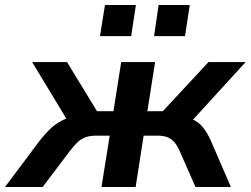

<svg xmlns="http://www.w3.org/2000/svg" viewBox="-55 -750 1005 770"><path d="M-35 0 105 -187Q128 -216 149.5 -236Q171 -256 197 -268.5Q223 -281 255 -284L228 -246L74 -501H214L334 -304H400L431 -501H567L536 -304H598L781 -501H930L697 -246L672 -283Q702 -279 723 -268.5Q744 -258 760 -238Q776 -218 790 -187L871 0H729L664 -148Q654 -169 642.5 -181.5Q631 -194 615.5 -200Q600 -206 575 -206H521L489 0H352L385 -206H331Q307 -206 289.5 -200Q272 -194 258 -181.5Q244 -169 228 -148L116 0ZM563 -605 581 -730H706L687 -605ZM346 -605 366 -730H490L471 -605Z"/></svg>

Font: Nunito Sans 7pt
Style: Bold Italic
Weight: 700
Italic angle: -9°
Version: Version 3.101;gftools[0.9.27]